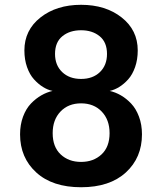

<svg xmlns="http://www.w3.org/2000/svg" viewBox="-20 -768 678 799"><path d="M63.5 -209Q63.5 -249 75.9 -282.5Q88.4 -315.9 108.9 -337.2Q129.4 -358.4 152.1 -371.3Q174.8 -384.3 198.7 -389.6Q178.2 -394 158.9 -406Q139.6 -418 121.6 -437.7Q103.5 -457.5 92.5 -488.8Q81.5 -520 81.5 -558.1Q81.5 -642.6 148.4 -695.3Q215.3 -748 317.4 -748Q419.4 -748 486.3 -695.3Q553.2 -642.6 553.2 -558.1Q553.2 -520 542.2 -488.8Q531.2 -457.5 513.4 -437.7Q495.6 -418 476.1 -406Q456.5 -394 436.5 -389.6Q460.4 -384.3 482.9 -371.3Q505.4 -358.4 525.6 -337.2Q545.9 -315.9 558.3 -282.7Q570.8 -249.5 570.8 -209Q570.8 -111.8 503.7 -50.3Q436.5 11.2 317.4 11.2Q198.2 11.2 130.9 -50.3Q63.5 -111.8 63.5 -209ZM425.3 -543.5Q425.3 -592.3 394.8 -617.2Q364.3 -642.1 317.4 -642.1Q270 -642.1 239.5 -617.2Q209 -592.3 209 -543.5Q209 -496.6 238.8 -468Q268.6 -439.5 317.4 -439.5Q366.2 -439.5 395.8 -468Q425.3 -496.6 425.3 -543.5ZM436 -213.9Q436 -269.5 403.3 -303.7Q370.6 -337.9 317.4 -337.9Q264.2 -337.9 231.7 -303.7Q199.2 -269.5 199.2 -213.9Q199.2 -156.7 232.4 -125.5Q265.6 -94.2 317.4 -94.2Q369.1 -94.2 402.6 -125.5Q436 -156.7 436 -213.9Z"/></svg>

Font: Epilogue SemiBold
Style: Regular
Weight: 600
Designer: Tyler Finck
Foundry: Etcetera Type Co
Version: Version 2.112